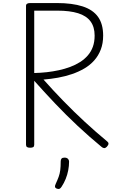

<svg xmlns="http://www.w3.org/2000/svg" viewBox="-20 -957 772 1262"><path d="M178 14Q164 14 157.5 9.5Q151 5 151 -6V-918Q151 -928 158 -932.5Q165 -937 179 -937H353Q455 -937 523 -915Q591 -893 624.5 -846Q658 -799 658 -723Q658 -672 642.5 -631.5Q627 -591 599.5 -560Q572 -529 534.5 -507Q497 -485 453 -470Q409 -455 362 -446.5Q315 -438 266 -434Q329 -363 396.5 -293.5Q464 -224 536.5 -157Q609 -90 685 -27Q693 -21 693 -12.5Q693 -4 682 8Q673 17 664.5 16.5Q656 16 647 8Q567 -58 490 -130Q413 -202 341.5 -277.5Q270 -353 205 -426V-6Q205 5 199 9.5Q193 14 178 14ZM205 -477Q247 -478 287.5 -482.5Q328 -487 367 -495.5Q406 -504 441 -517Q476 -530 506 -549Q536 -568 557.5 -593Q579 -618 590.5 -650Q602 -682 602 -723Q602 -780 575 -816.5Q548 -853 493.5 -870Q439 -887 357 -887H205ZM353 283Q343 278 341.5 271.5Q340 265 346 252Q358 226 365.5 205.5Q373 185 376 161.5Q379 138 379 103Q379 92 384.5 85.5Q390 79 404 79Q419 79 426.5 87Q434 95 434 106Q434 133 428.5 162Q423 191 412 218.5Q401 246 385 270Q379 280 372 283.5Q365 287 353 283Z"/></svg>

Font: Playwrite US Modern ExtraLight
Style: Regular
Weight: 250
Designer: Veronika Burian, José Scaglione
Foundry: TypeTogether
Version: Version 1.003